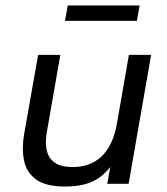

<svg xmlns="http://www.w3.org/2000/svg" viewBox="-20 -670 610 700"><path d="M218 10Q146 10 111 -16Q76 -42 67.5 -85.5Q59 -129 68 -181L119 -470H200L151 -190Q147 -168 147.5 -145.5Q148 -123 156.5 -104Q165 -85 186 -73Q207 -61 245 -61Q310 -61 351 -100.5Q392 -140 406 -218L450 -470H531L449 0H371L382 -61Q352 -23 313.5 -6.5Q275 10 218 10ZM217 -594 227 -650H489L479 -594Z"/></svg>

Font: Gantari
Style: Italic
Weight: 400
Italic angle: -10°
Designer: Anugrah Pasau
Foundry: Lafontype
Version: Version 1.000; ttfautohint (v1.8.3)